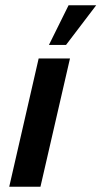

<svg xmlns="http://www.w3.org/2000/svg" viewBox="-20 -710 386 730"><path d="M166 -539.1 240.7 -689.9H345.7L231 -539.1ZM15.1 0 127 -487.8H246.1L133.8 0Z"/></svg>

Font: HK Grotesk Legacy
Style: Bold Italic
Weight: 700
Italic angle: -13°
Designer: Alfredo Marco Pradil
Foundry: Hanken Design Co.
Version: Version 2.022;PS 002.022;hotconv 1.0.88;makeotf.lib2.5.64775